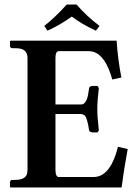

<svg xmlns="http://www.w3.org/2000/svg" viewBox="-20 -825 602 845"><path d="M316.9 -805.2Q358.4 -756.3 418 -710.9L401.9 -689.9Q339.8 -718.8 295.9 -752Q245.1 -715.3 189 -689.9L174.8 -710.9Q218.3 -744.1 273.9 -805.2ZM26.9 0 23.9 -2V-23.9Q25.4 -31.7 32.2 -33.2H45.9Q93.8 -33.2 99.6 -63Q100.6 -69.8 101.1 -77.1V-568.8Q101.1 -605.5 66.9 -611.3Q57.1 -612.8 45.9 -612.8H32.2Q25.4 -614.7 23.9 -621.1V-644L26.9 -646H493.2Q499 -561 514.2 -483.9L474.1 -475.1Q444.8 -581.5 390.1 -597.2Q378.9 -600.1 368.2 -600.1H237.8Q224.1 -598.1 224.1 -570.8V-365.2H336.9Q358.9 -365.2 367.2 -406.2Q369.1 -415.5 372.1 -436Q372.1 -443.4 382.8 -446.3Q385.7 -446.8 388.2 -446.8H409.2L415 -437Q408.2 -380.9 408.2 -344.2Q408.2 -310.1 415 -251L409.2 -242.2H388.2Q374 -243.2 372.1 -252Q363.8 -308.1 351.6 -317.9Q344.7 -322.3 336.9 -323.2H224.1V-75.2Q225.1 -46.9 237.8 -45.9H391.1Q455.6 -45.9 488.8 -143.6Q494.6 -160.6 499 -179.2L542 -168.9Q525.9 -82.5 515.1 0Z"/></svg>

Font: Linux Libertine O
Style: Semibold
Weight: 700
Designer: Philipp H. Poll
Foundry: Philipp H. Poll
Version: Version 5.0.0